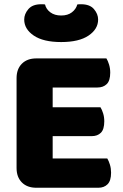

<svg xmlns="http://www.w3.org/2000/svg" viewBox="-20 -881 581 904"><path d="M58 -513Q58 -556 83 -581Q108 -606 151 -606H481Q488 -595 493.5 -577Q499 -559 499 -539Q499 -501 482.5 -485Q466 -469 439 -469H228V-376H453Q460 -365 465.5 -347.5Q471 -330 471 -310Q471 -272 455 -256Q439 -240 412 -240H228V-135H485Q492 -124 497.5 -106Q503 -88 503 -68Q503 -30 486.5 -13.5Q470 3 443 3H151Q108 3 83 -22Q58 -47 58 -90ZM268 -683Q184 -683 139 -713.5Q94 -744 94 -789Q94 -815 113.5 -838Q133 -861 174 -861Q179 -861 183 -861Q187 -861 192 -860Q197 -838 217 -823Q237 -808 268 -808Q299 -808 318.5 -823Q338 -838 344 -860Q349 -861 353 -861Q357 -861 362 -861Q403 -861 422.5 -838Q442 -815 442 -789Q442 -744 397 -713.5Q352 -683 268 -683Z"/></svg>

Font: Baloo Paaji
Style: Regular
Weight: 400
Designer: Shuchita Grover and Ek Type
Foundry: Ek Type
Version: Version 1.443;PS 1.000;hotconv 16.6.51;makeotf.lib2.5.65220;